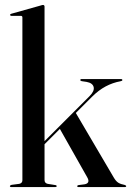

<svg xmlns="http://www.w3.org/2000/svg" viewBox="-20 -756 530 776"><path d="M24.5 0Q22.5 0 21.2 -1Q20 -2 20 -3.5Q20 -5 21.8 -6.5Q23.5 -8 27.5 -9L58 -13Q64.5 -14.5 67.5 -18.2Q70.5 -22 70.5 -27.5V-685.5Q70.5 -688.5 69 -690.2Q67.5 -692 64 -692H25.5Q23 -692 22 -693.2Q21 -694.5 21 -696Q21 -698 22.2 -698.8Q23.5 -699.5 26 -700.5L143.5 -733.5Q148 -735 150.2 -735.5Q152.5 -736 154 -736Q157 -736 158.5 -734Q160 -732 160 -729.5V-28.5Q160 -22 163.2 -18.2Q166.5 -14.5 172.5 -13L203.5 -8Q209 -7.5 209 -3.5Q209 0 204 0ZM144 -169.5 342 -367.5Q362.5 -388 358.5 -404.2Q354.5 -420.5 330 -425L310 -428Q307 -429 305.8 -430Q304.5 -431 304.5 -432.5Q304.5 -434.5 306 -435.5Q307.5 -436.5 310 -436.5H468.5Q471.5 -436.5 473 -435.5Q474.5 -434.5 474.5 -432.5Q474.5 -430.5 472.8 -429.5Q471 -428.5 466.5 -427.5Q436 -422 407.2 -406.8Q378.5 -391.5 352 -365L148.5 -161.5ZM284 -303.5 439.5 -39Q448.5 -23.5 458.2 -17.5Q468 -11.5 484 -8.5Q487.5 -7 488.8 -6Q490 -5 490 -3.5Q490 -2 488.8 -1Q487.5 0 485 0H296.5Q294.5 0 293.2 -1Q292 -2 292 -3.5Q292 -5 293.5 -6.2Q295 -7.5 298 -8L321 -11Q333.5 -13 336.5 -20.2Q339.5 -27.5 332.5 -39.5L220 -238.5Z"/></svg>

Font: Fraunces 96pt
Style: Regular
Weight: 400
Version: Version 1.000;[b76b70a41]